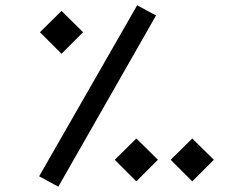

<svg xmlns="http://www.w3.org/2000/svg" viewBox="-20 -692 887 721"><path d="M199 9 566 -634 495 -672 127 -30ZM211 -490 292 -571 211 -651 130 -571ZM492 -11 573 -92 492 -172 411 -92ZM702 -11 783 -92 702 -172 621 -92Z"/></svg>

Font: FiraGO Unicode
Style: Regular
Weight: 400
Designer: bBox Type
Foundry: bBox Type GmbH
Version: Version 1.001;PS 001.001;hotconv 1.0.88;makeotf.lib2.5.64775